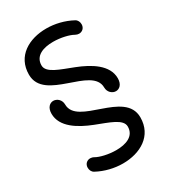

<svg xmlns="http://www.w3.org/2000/svg" viewBox="-199 -861 897 1016"><g transform="rotate(-30 249.0 -353.0)"><path d="M361 -340C361 -312 383 -292 406 -292C426 -292 448 -308 448 -347C448 -428 364 -478 282 -510C206 -540 132 -561 132 -607C132 -666 188 -685 247 -685C294 -685 343 -673 367 -659C374 -655 382 -653 389 -653C408 -653 425 -667 425 -690C425 -704 419 -718 406 -725C358 -751 303 -764 251 -764C145 -764 50 -711 50 -598C50 -432 361 -472 361 -340ZM137 -366C137 -394 115 -414 92 -414C72 -414 50 -398 50 -359C50 -278 134 -228 216 -196C292 -166 366 -145 366 -99C366 -40 310 -21 251 -21C204 -21 155 -33 131 -47C124 -51 116 -53 109 -53C90 -53 73 -39 73 -16C73 -2 79 12 92 19C140 45 195 58 247 58C353 58 448 5 448 -108C448 -274 137 -234 137 -366Z"/></g></svg>

Font: Numismatica Pro
Style: Regular
Weight: 400
Designer: Chris Hopkins
Foundry: Edward C. D. Hopkins
Version: Version 2.19D